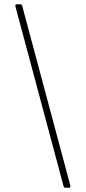

<svg xmlns="http://www.w3.org/2000/svg" viewBox="-20 -770 402 900"><path d="M303 110H287Q280 110 278 103L52 -741Q51 -750 59 -750H75Q82 -750 84 -743L310 101Q312 110 303 110Z"/></svg>

Font: LINE Seed Sans Thin
Style: Regular
Weight: 250
Designer: LINE VX Design & Dalton Maag Ltd & Sandoll Inc
Foundry: Dalton Maag Ltd
Version: Version 1.003